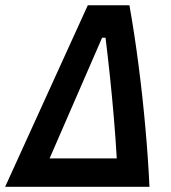

<svg xmlns="http://www.w3.org/2000/svg" viewBox="-48 -714 654 734"><path d="M-28.3 0 287.6 -693.8H446.8Q465.8 -587.4 481.4 -466.8Q497.1 -346.2 507.8 -225.8Q518.6 -105.5 523.4 0ZM141.6 -108.4H398.4Q394 -184.1 387.2 -264.6Q380.4 -345.2 372.1 -423.6Q363.8 -502 355.5 -569.8H342.3Z"/></svg>

Font: Cascadia Code PL SemiBold
Style: Italic
Weight: 600
Italic angle: -10°
Monospace: yes
Designer: Aaron Bell
Foundry: Saja Typeworks
Version: Version 2404.023; ttfautohint (v1.8.4)